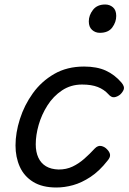

<svg xmlns="http://www.w3.org/2000/svg" viewBox="-20 -815 572 854"><path d="M231 19Q168 19 127.5 -6Q87 -31 68 -73.5Q49 -116 49 -168Q49 -224 68.5 -285.5Q88 -347 126 -400Q164 -453 221 -486Q278 -519 354 -519Q411 -519 450.5 -501Q490 -483 520 -448Q535 -430 530.5 -417.5Q526 -405 514 -394Q501 -384 488 -382.5Q475 -381 462 -396Q443 -417 415 -428Q387 -439 345 -439Q295 -439 256 -413Q217 -387 191 -346Q165 -305 152 -259.5Q139 -214 139 -173Q139 -139 150.5 -114Q162 -89 184.5 -75.5Q207 -62 241 -61Q275 -61 302.5 -74Q330 -87 354.5 -108.5Q379 -130 402 -155Q416 -169 431 -165.5Q446 -162 456 -151Q468 -139 469.5 -127Q471 -115 458 -100Q422 -54 382.5 -28Q343 -2 305 8.5Q267 19 231 19ZM424 -669Q404 -669 389.5 -682Q375 -695 375 -720Q375 -747 393.5 -771Q412 -795 448 -795Q468 -795 482.5 -782.5Q497 -770 497 -744Q497 -717 479.5 -693Q462 -669 424 -669Z"/></svg>

Font: Playwrite AU VIC
Style: Regular
Weight: 400
Designer: Veronika Burian, José Scaglione
Foundry: TypeTogether
Version: Version 1.002